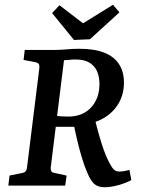

<svg xmlns="http://www.w3.org/2000/svg" viewBox="-20 -780 594 807"><path d="M15 0 20 -42 69 -52Q82 -54 87.5 -60Q93 -66 94 -80L145 -491Q147 -506 142.5 -511.5Q138 -517 127 -519L79 -528L84 -570H204Q232 -570 259 -572.5Q286 -575 314 -575Q377 -575 418.5 -558.5Q460 -542 480.5 -510Q501 -478 501 -433Q501 -387 481 -350Q461 -313 424.5 -289Q388 -265 340 -258L310 -247H202L207 -295Q220 -292 237.5 -291Q255 -290 267 -290Q327 -290 362.5 -328Q398 -366 398 -427Q398 -456 388.5 -479Q379 -502 357 -516Q335 -530 297 -530Q285 -530 271.5 -528.5Q258 -527 249 -527L193 -74Q193 -66 195.5 -60.5Q198 -55 210 -53L260 -42L254 0ZM420 7Q391 7 375.5 -7.5Q360 -22 347 -54Q335 -81 324.5 -116Q314 -151 305 -188.5Q296 -226 289 -262L378 -282Q391 -227 407 -177Q423 -127 438 -99Q449 -77 458 -68Q467 -59 482 -59Q499 -59 524 -66L532 -23Q510 -11 478 -2Q446 7 420 7ZM482 -728 358 -615 291 -612 199 -725 230 -758 329 -682 455 -760Z"/></svg>

Font: Yrsa Medium
Style: Italic
Weight: 500
Italic angle: -7.10001°
Designer: Anna Giedrys (Yrsa+Rasa design), David Brezina (Yrsa art-direction, Rasa art-direction, design)
Foundry: Rosetta Type Foundry
Version: Version 2.004